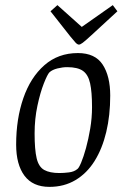

<svg xmlns="http://www.w3.org/2000/svg" viewBox="-20 -720 493 749"><path d="M173 9Q108 9 75.5 -34.5Q43 -78 43 -156Q43 -256 71 -337Q99 -418 153 -465.5Q207 -513 284 -513Q351 -513 380.5 -468Q410 -423 410 -347Q410 -270 394.5 -205Q379 -140 349 -92Q319 -44 274.5 -17.5Q230 9 173 9ZM212 -45Q229 -45 249 -47.5Q269 -50 281 -60Q287 -63 296.5 -85.5Q306 -108 315.5 -142.5Q325 -177 332 -218.5Q339 -260 339 -302Q339 -361 331.5 -395Q324 -429 303.5 -443.5Q283 -458 242 -458Q224 -458 204 -453Q184 -448 173 -438Q165 -430 151 -394.5Q137 -359 126 -307.5Q115 -256 115 -200Q115 -136 123 -102.5Q131 -69 152.5 -57Q174 -45 212 -45ZM288 -546Q282 -546 274.5 -554Q267 -562 255 -577L177 -676L204 -700L299 -615L420 -700L438 -676L337 -583Q312 -560 302.5 -553Q293 -546 288 -546Z"/></svg>

Font: Faustina Light Light
Style: Italic
Weight: 300
Italic angle: -8°
Version: Version 1.200